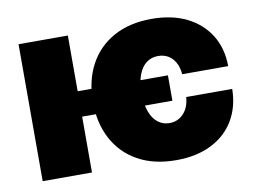

<svg xmlns="http://www.w3.org/2000/svg" viewBox="-65 -644 998 749"><g transform="rotate(-10 434.0 -270.0)"><path d="M601.6 -321.8V-221.2H166V-321.8ZM244.1 -542.5V0H48.8V-542.5ZM576.7 9.8Q488.3 9.8 425.3 -25.4Q362.3 -60.5 328.9 -123.5Q295.4 -186.5 295.4 -270Q295.4 -353.5 328.9 -416.5Q362.3 -479.5 425.3 -514.6Q488.3 -549.8 576.7 -549.8Q656.7 -549.8 715.3 -520.8Q773.9 -491.7 806.4 -439.5Q838.9 -387.2 839.4 -316.4H657.2Q654.8 -344.7 643.8 -364Q632.8 -383.3 615.5 -393.1Q598.1 -402.8 576.2 -402.8Q550.3 -402.8 530.5 -388.2Q510.7 -373.5 499.5 -344.2Q488.3 -314.9 488.3 -271Q488.3 -227.1 499.5 -197.3Q510.7 -167.5 530.5 -152.3Q550.3 -137.2 576.2 -137.2Q608.4 -137.2 631.1 -160.6Q653.8 -184.1 657.2 -226.1H839.4Q838.4 -154.8 806.4 -101.6Q774.4 -48.3 715.8 -19.3Q657.2 9.8 576.7 9.8Z"/></g></svg>

Font: Inter 16pt Black
Style: Regular
Weight: 900
Version: Version 4.001;git-66647c0bb